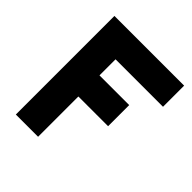

<svg xmlns="http://www.w3.org/2000/svg" viewBox="-190 -832 964 964"><g transform="rotate(45 291.5 -350.0)"><path d="M73 0V-700H568V-550H231V-436H442V-286H231V0Z"/></g></svg>

Font: Overpass Black
Style: Regular
Weight: 900
Designer: Delve Withrington, Dave Bailey, Thomas Jockin
Foundry: Delve Fonts LLC
Version: Version 4.000; ttfautohint (v1.8.3)